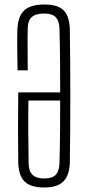

<svg xmlns="http://www.w3.org/2000/svg" viewBox="-20 -825 388 852"><path d="M177 7Q116 7 89 -19.5Q62 -46 61 -107Q60 -192 60 -263Q60 -334 61 -415H247Q247 -484 246.5 -553.5Q246 -623 244 -696Q243 -733 227 -749Q211 -765 177 -765Q138 -765 120.5 -749Q103 -733 103 -696Q102 -663 102.5 -618.5Q103 -574 103 -513H58Q57 -567 56.5 -609.5Q56 -652 57 -691Q59 -752 87 -778.5Q115 -805 177 -805Q237 -805 263 -778.5Q289 -752 290 -691Q292 -540 292 -398.5Q292 -257 290 -107Q289 -49 262.5 -21Q236 7 177 7ZM177 -33Q212 -33 227.5 -49.5Q243 -66 244 -102Q246 -174 246.5 -242.5Q247 -311 247 -379H106Q105 -308 105.5 -243Q106 -178 107 -102Q107 -66 124 -49.5Q141 -33 177 -33Z"/></svg>

Font: Big Shoulders Display Light
Style: Regular
Weight: 300
Designer: Patric King
Foundry: XO Type Co
Version: Version 1.000; ttfautohint (v1.8.2)